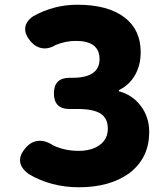

<svg xmlns="http://www.w3.org/2000/svg" viewBox="-20 -778 687 812"><path d="M314 14Q196 14 101 -42Q39 -89 83 -146Q107 -178 139 -182Q171 -186 205 -163Q254 -140 312 -140Q368 -140 402 -165Q436 -190 436 -234Q436 -278 405.5 -297.5Q375 -317 309 -317H274Q208 -317 208 -383Q208 -449 274 -449H286Q401 -449 401 -528Q401 -605 301 -605Q258 -605 216 -588Q185 -569 156 -574.5Q127 -580 105 -608.5Q83 -637 87 -663Q91 -689 120 -709Q207 -758 307 -758Q437 -758 507 -704Q575 -652 575 -557Q575 -504 552 -462Q527 -418 483 -397V-392Q539 -377 574 -332Q611 -284 611 -220Q611 -109 526 -45Q444 14 314 14Z"/></svg>

Font: GenSenRounded TW H
Style: Regular
Weight: 900
Version: Version 1.501;PS 1;hotconv 16.6.51;makeotf.lib2.5.65220